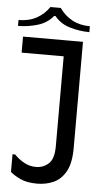

<svg xmlns="http://www.w3.org/2000/svg" viewBox="-65 -892 492 941"><g transform="rotate(5 181.0 -422.0)"><path d="M318 -178Q318 -103 295 -62Q272 -21 235 -4.5Q198 12 154 12Q104 12 72 -3Q40 -18 22 -34V-121H35Q57 -98 84 -83.5Q111 -69 141 -69Q178 -69 204 -93Q230 -117 230 -178V-700H318ZM23 -700H276V-621H23ZM144 -856H195Q220 -820 257.5 -799.5Q295 -779 345 -779V-750Q297 -750 249.5 -764Q202 -778 173 -814H166Q137 -778 89.5 -764Q42 -750 -6 -750V-779Q45 -779 83 -800Q121 -821 144 -856Z"/></g></svg>

Font: Phudu
Style: Regular
Weight: 400
Version: Version 1.005;gftools[0.9.23]